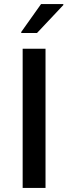

<svg xmlns="http://www.w3.org/2000/svg" viewBox="-20 -929 336 949"><path d="M92 0V-688H205V0ZM85 -766V-771L183 -909H293V-904L163 -766Z"/></svg>

Font: Saira Thin Medium
Style: Regular
Weight: 500
Version: Version 1.101